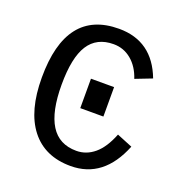

<svg xmlns="http://www.w3.org/2000/svg" viewBox="-124 -777 847 895"><g transform="rotate(20 300.0 -329.5)"><path d="M153.3 -332.5Q153.3 -199.2 195.1 -132.6Q236.8 -65.9 322.8 -65.9Q372.1 -65.9 412.1 -99.4Q452.1 -132.8 480 -203.6L557.6 -171.9Q484.9 9.8 321.8 9.8Q193.4 9.8 124.3 -78.6Q55.2 -167 55.2 -332.5Q55.2 -668.9 316.9 -668.9Q482.4 -668.9 544.4 -505.4L462.4 -473.6Q444.3 -528.8 406 -560.8Q367.7 -592.8 317.4 -592.8Q233.9 -592.8 193.6 -529.8Q153.3 -466.8 153.3 -332.5ZM272.5 -259.3V-405.3H387.2V-259.3Z"/></g></svg>

Font: Courier New
Style: Regular
Weight: 400
Designer: Steve Matteson
Foundry: Ascender Corporation
Version: Version 2.00.3